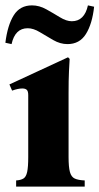

<svg xmlns="http://www.w3.org/2000/svg" viewBox="-22 -694 370 714"><path d="M233 -110Q233 -73 238 -54.5Q243 -36 256 -30Q269 -24 293 -23V0H38V-23Q55 -24 65 -30Q75 -36 79 -54.5Q83 -73 83 -110V-340Q83 -355 77.5 -360Q72 -365 61 -365Q53 -365 43.5 -363Q34 -361 23 -357L13 -380L231 -481L237 -475Q236 -460 234.5 -428.5Q233 -397 233 -349ZM81 -589Q34 -589 21 -530L-2 -535Q6 -600 29 -637Q52 -674 97 -674Q124 -674 150 -659.5Q176 -645 200.5 -630Q225 -615 245 -615Q292 -615 305 -674L328 -669Q321 -605 297.5 -567.5Q274 -530 229 -530Q202 -530 176 -545Q150 -560 126 -574.5Q102 -589 81 -589Z"/></svg>

Font: Bona Nova
Style: Bold
Weight: 700
Designer: Mateusz Machalski
Foundry: Capitalics
Version: Version 4.001; ttfautohint (v1.8.3)